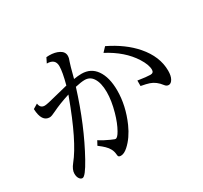

<svg xmlns="http://www.w3.org/2000/svg" viewBox="-160 -1008 1319 1245"><g transform="rotate(-30 500.0 -385.5)"><path d="M111.3 -553.2Q115.7 -516.1 149.9 -516.1Q167.5 -516.1 248.5 -537.6Q294.4 -549.8 335 -559.1Q358.9 -647.9 358.9 -690.9Q358.9 -746.1 296.4 -746.1L314.9 -783.2Q327.6 -784.2 335.9 -784.2Q378.9 -784.2 409.2 -768.1Q439.9 -751.5 439.9 -721.7Q439.9 -704.1 430.2 -681.2Q424.8 -668.9 399.4 -570.8Q432.6 -576.2 457.5 -576.2Q526.9 -576.2 564.9 -522.5Q605 -465.8 605 -366.7Q605 -253.9 554.2 -138.2Q519.5 -60.1 467.8 -13.7Q439 12.2 415 12.2Q399.9 12.2 396 3.9Q394.5 1.5 393.1 -13.2Q389.6 -52.7 355.5 -85.4Q342.3 -98.6 314 -120.1L331.1 -151.9Q362.3 -131.3 406.2 -111.8Q418 -106.9 422.4 -105Q433.6 -99.6 439 -99.6Q453.6 -99.6 474.1 -136.2Q500 -181.6 518.6 -248Q541 -327.6 541 -391.6Q541 -461.4 515.6 -499Q494.1 -531.2 455.1 -531.2Q429.2 -531.2 384.3 -521Q307.1 -273.9 200.7 -82Q147.9 13.2 126.5 13.2Q114.7 13.2 106.4 2.9Q94.2 -11.7 94.2 -37.6Q94.2 -67.4 122.1 -102.1Q210.9 -211.4 313.5 -491.7L317.4 -502Q240.2 -477.5 186 -450.7Q153.3 -434.1 139.6 -434.1Q80.1 -434.1 76.2 -532.2ZM750 -356.9Q815.9 -346.7 842.3 -346.7Q867.2 -346.7 867.2 -371.1Q867.2 -408.2 833.5 -461.4Q772.9 -557.1 649.4 -622.1L680.2 -654.8Q800.3 -596.7 872.6 -513.7Q955.1 -418.5 955.1 -313Q955.1 -274.4 942.9 -252.9Q930.2 -230 912.6 -230Q896.5 -230 885.3 -245.1Q853.5 -287.1 811.5 -301.3Q792.5 -308.1 750 -315.9Z"/></g></svg>

Font: BIZ UDMincho
Style: Regular
Weight: 400
Monospace: yes
Designer: TypeBank Co., Ltd.
Foundry: Morisawa Inc.
Version: Version 1.06